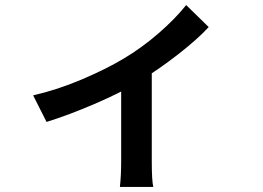

<svg xmlns="http://www.w3.org/2000/svg" viewBox="-20 -654 1040 759"><path d="M470 -423Q542 -466 607.5 -523Q673 -580 716 -634L805 -547Q762 -500 684.5 -439.5Q607 -379 522 -327Q456 -287 353.5 -243Q251 -199 164 -172L111 -277Q207 -299 303.5 -340Q400 -381 470 -423ZM580 -378V-17Q580 61 586 85H454Q459 38 459 -17V-354Z"/></svg>

Font: Merged Yaku Han JP SemiBold
Style: Regular
Weight: 600
Designer: Ryoko NISHIZUKA 西塚涼子 (kana, bopomofo & ideographs); Paul D. Hunt (Latin, Greek & Cyrillic); Sandoll Communications 산돌커뮤니
Foundry: Adobe
Version: Version 2.004